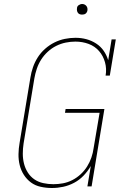

<svg xmlns="http://www.w3.org/2000/svg" viewBox="-20 -932 640 960"><path d="M240 8H239Q211 8 183.5 2Q156 -4 135 -19.5Q114 -35 99.5 -57.5Q85 -80 78.5 -106.5Q72 -133 72.5 -161.5Q73 -190 78 -218L132 -544Q136 -570 145 -596Q154 -622 169 -645.5Q184 -669 205.5 -688Q227 -707 252 -719.5Q277 -732 304 -737.5Q331 -743 357 -743Q386 -743 412 -736Q438 -729 460.5 -714.5Q483 -700 498 -678.5Q513 -657 521 -631L538 -735H559L529 -554H508Q514 -588 505 -620.5Q496 -653 475 -677Q454 -701 423 -712.5Q392 -724 357 -724Q333 -724 308.5 -719Q284 -714 261 -702.5Q238 -691 218.5 -673Q199 -655 185.5 -633.5Q172 -612 164 -588Q156 -564 152 -541L98 -215Q94 -189 94 -163.5Q94 -138 100 -114Q106 -90 119 -69.5Q132 -49 151.5 -35.5Q171 -22 196 -16.5Q221 -11 247 -11Q271 -11 295 -15.5Q319 -20 341.5 -31.5Q364 -43 383 -60.5Q402 -78 415.5 -99.5Q429 -121 437 -144.5Q445 -168 448 -191L478 -368H305L308 -387H502L438 0H417L434 -102Q419 -76 398 -54Q377 -32 350.5 -18Q324 -4 296 2Q268 8 240 8ZM390 -859Q384 -859 378.5 -861Q373 -863 369.5 -868Q366 -873 365 -879Q364 -885 365 -891Q365 -896 367.5 -900Q370 -904 374 -906.5Q378 -909 382 -910.5Q386 -912 391 -912Q397 -912 402.5 -909.5Q408 -907 412 -902Q416 -897 417 -891Q418 -885 417 -879Q416 -874 413.5 -870Q411 -866 407.5 -863.5Q404 -861 399.5 -860Q395 -859 390 -859Z"/></svg>

Font: Iosevka Etoile Thin
Style: Italic
Weight: 100
Italic angle: -9°
Designer: Belleve Invis
Foundry: Belleve Invis
Version: Version 22.1.2; ttfautohint (v1.8.4)